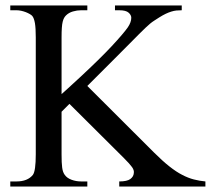

<svg xmlns="http://www.w3.org/2000/svg" viewBox="-20 -682 771 702"><path d="M416 0V-18.6Q444.3 -18.6 456.3 -27.3Q468.3 -36.1 469.2 -48.8Q471.2 -59.1 462.9 -70.8Q454.6 -82.5 433.1 -104L233.9 -302.2L205.1 -273.4V-117.7Q205.1 -101.6 205.6 -89.8Q206.1 -78.1 207.3 -69.3Q208.5 -60.5 210.7 -54.2Q212.9 -47.9 216.8 -42.5Q225.1 -30.8 241.7 -24.7Q258.3 -18.6 276.4 -18.6H299.3V0H17.6V-18.6H40.5Q80.6 -18.6 100.1 -42.5Q110.8 -56.6 110.8 -117.7V-545.4Q110.8 -579.1 107.7 -597.4Q104.5 -615.7 98.1 -623.5Q95.2 -627 88.9 -630.6Q82.5 -634.3 74.5 -637.5Q66.4 -640.6 57.4 -642.6Q48.3 -644.5 40.5 -644.5H17.6V-662.1H299.3V-644.5H276.4Q261.7 -644.5 246.6 -640.1Q231.4 -635.7 221.2 -625.5Q217.3 -621.6 214.4 -616.5Q211.4 -611.3 209.2 -602.5Q207 -593.8 206.1 -580.1Q205.1 -566.4 205.1 -545.4V-337.9Q210.4 -342.3 226.8 -357.4Q243.2 -372.6 272.5 -399.4Q345.2 -466.8 388.7 -513.4Q432.1 -560.1 447.3 -582Q460 -600.6 460 -617.2Q460 -627 450.2 -635.7Q440.4 -644.5 416 -644.5H400.4V-662.1H644.5V-644.5Q634.3 -644.5 625 -643.6Q615.7 -642.6 606.2 -639.6Q596.7 -636.7 585.9 -631.6Q575.2 -626.5 562 -618.2Q551.3 -611.3 543.7 -606.4Q536.1 -601.6 528.8 -595.5Q521.5 -589.4 512.2 -580.6Q502.9 -571.8 488.5 -557.4Q474.1 -543 453.1 -521.7Q432.1 -500.5 400.4 -468.8L299.3 -367.7L543.5 -124Q603.5 -64 646.5 -42.5Q668 -31.2 688.7 -25.9Q709.5 -20.5 731 -18.6V0Z"/></svg>

Font: Doulos SIL APac
Style: Regular
Weight: 400
Designer: Walt Agee, Victor Gaultney, Peter Martin, Debbi Hosken, Becca Hirsbrunner
Foundry: SIL International
Version: Version 5.000